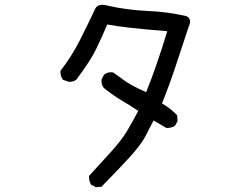

<svg xmlns="http://www.w3.org/2000/svg" viewBox="-20 -733 1040 800"><path d="M380 47 360 37Q351 23 351 6V0Q392 -45 439.5 -97Q487 -149 510.5 -189Q534 -229 556 -271Q522 -294 490 -312.5Q458 -331 413 -366Q403 -378 403 -395V-401L413 -421Q425 -432 442 -432L452 -431Q501 -394 527.5 -379Q554 -364 589 -349Q631 -452 677 -603Q498 -617 427 -631Q405 -579 380.5 -528.5Q356 -478 298 -401Q286 -392 269 -392Q264 -392 242 -401Q232 -415 232 -432V-438Q278 -497 311.5 -563Q345 -629 376 -695Q384 -713 407 -713Q417 -713 431 -709Q511 -691 594 -687.5Q677 -684 756 -666Q772 -659 772 -643Q772 -634 766 -621Q739 -540 713 -461Q687 -382 655 -302Q690 -282 718 -253L720 -229L710 -210Q696 -200 679 -200H673L620 -231Q604 -202 589.5 -172Q575 -142 539 -99.5Q503 -57 403 45Z"/></svg>

Font: Xiaolai SC
Style: Regular
Weight: 400
Designer: Nozomi Seto 瀬戸のぞみ
Version: Version 3.11;December 4, 2020;FontCreator 13.0.0.2613 64-bit